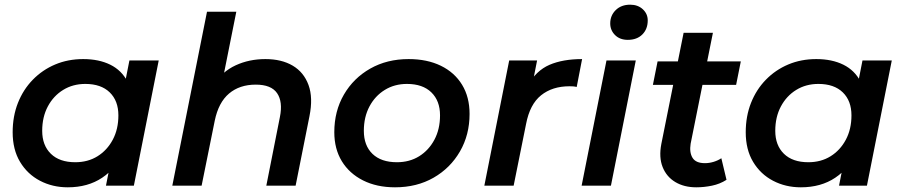

<svg xmlns="http://www.w3.org/2000/svg" viewBox="-20 -792 3853 819"><path d="M269 7Q204 7 150.5 -21Q97 -49 65.5 -101.5Q34 -154 34 -228Q34 -296 56.5 -353Q79 -410 120 -452Q161 -494 215.5 -517Q270 -540 335 -540Q402 -540 450.5 -516Q499 -492 524 -443.5Q549 -395 547 -323Q545 -224 511 -149.5Q477 -75 416 -34Q355 7 269 7ZM301 -100Q355 -100 396 -125.5Q437 -151 461 -196Q485 -241 485 -300Q485 -362 448 -398Q411 -434 344 -434Q291 -434 249.5 -408.5Q208 -383 184 -338Q160 -293 160 -234Q160 -172 197 -136Q234 -100 301 -100ZM432 0 456 -122 490 -264 507 -407 532 -534H657L551 0Z M1112 -540Q1181 -540 1228.5 -512Q1276 -484 1296 -429.5Q1316 -375 1300 -296L1241 0H1116L1174 -293Q1187 -358 1162 -394.5Q1137 -431 1071 -431Q1002 -431 957 -393Q912 -355 896 -277L840 0H715L863 -742H988L916 -382L890 -430Q928 -487 985.5 -513.5Q1043 -540 1112 -540Z M1665 7Q1587 7 1528.5 -22.5Q1470 -52 1438 -104.5Q1406 -157 1406 -228Q1406 -318 1447 -388.5Q1488 -459 1559.5 -499.5Q1631 -540 1723 -540Q1802 -540 1860.5 -511.5Q1919 -483 1951 -430.5Q1983 -378 1983 -306Q1983 -217 1942 -146Q1901 -75 1829.5 -34Q1758 7 1665 7ZM1673 -100Q1727 -100 1768 -125.5Q1809 -151 1833 -196Q1857 -241 1857 -300Q1857 -362 1820 -398Q1783 -434 1716 -434Q1663 -434 1621.5 -408.5Q1580 -383 1556 -338Q1532 -293 1532 -234Q1532 -171 1569 -135.5Q1606 -100 1673 -100Z M2046 0 2152 -534H2271L2241 -382L2230 -426Q2267 -491 2324 -515.5Q2381 -540 2463 -540L2440 -421Q2432 -423 2425 -423.5Q2418 -424 2409 -424Q2336 -424 2288 -385.5Q2240 -347 2224 -263L2171 0Z M2461 0 2567 -534H2692L2586 0ZM2658 -622Q2624 -622 2603.5 -642.5Q2583 -663 2583 -692Q2583 -726 2606.5 -749Q2630 -772 2668 -772Q2701 -772 2722 -752.5Q2743 -733 2743 -705Q2743 -668 2720 -645Q2697 -622 2658 -622Z M2950 7Q2898 7 2860.5 -15.5Q2823 -38 2806.5 -79.5Q2790 -121 2801 -178L2896 -652H3021L2926 -179Q2920 -142 2934 -119Q2948 -96 2987 -96Q3005 -96 3023.5 -101.5Q3042 -107 3057 -117L3079 -25Q3051 -7 3017 0Q2983 7 2950 7ZM2765 -430 2785 -530H3140L3120 -430Z M3396 7Q3331 7 3277.5 -21Q3224 -49 3192.5 -101.5Q3161 -154 3161 -228Q3161 -296 3183.5 -353Q3206 -410 3247 -452Q3288 -494 3342.5 -517Q3397 -540 3462 -540Q3529 -540 3577.5 -516Q3626 -492 3651 -443.5Q3676 -395 3674 -323Q3672 -224 3638 -149.5Q3604 -75 3543 -34Q3482 7 3396 7ZM3428 -100Q3482 -100 3523 -125.5Q3564 -151 3588 -196Q3612 -241 3612 -300Q3612 -362 3575 -398Q3538 -434 3471 -434Q3418 -434 3376.5 -408.5Q3335 -383 3311 -338Q3287 -293 3287 -234Q3287 -172 3324 -136Q3361 -100 3428 -100ZM3559 0 3583 -122 3617 -264 3634 -407 3659 -534H3784L3678 0Z"/></svg>

Font: MOST Montserrat SemiBold
Style: Italic
Weight: 600
Italic angle: -11.3°
Designer: Julieta Ulanovsky
Foundry: Julieta Ulanovsky
Version: Version 8.000;March 11, 2024;FontCreator 15.0.0.2926 64-bit